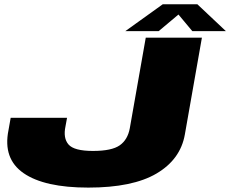

<svg xmlns="http://www.w3.org/2000/svg" viewBox="-20 -846 1046 872"><path d="M381 6Q582.5 6 691 -58Q799.5 -122 819.5 -235L897 -675H642L569.5 -263.5Q560 -211.5 523.8 -186Q487.5 -160.5 402 -160.5Q316.5 -160.5 291.2 -189.8Q266 -219 277.5 -272.5L284.5 -311H28.5L18.5 -254.5Q-7.5 -125 87.2 -59.5Q182 6 381 6ZM549 -704.5H700.5L790.5 -780L853.5 -704.5H1006L876.5 -826.5H719Z"/></svg>

Font: Anybody Expanded Black
Style: Italic
Weight: 900
Width: 7
Italic angle: -10°
Version: Version 1.113;gftools[0.9.25]